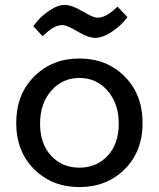

<svg xmlns="http://www.w3.org/2000/svg" viewBox="-20 -750 646 781"><path d="M487 -61.5Q414 11 303 11Q192 11 119 -61.5Q46 -134 46 -250Q46 -366 119 -439Q192 -512 303 -512Q414 -512 487 -439Q560 -366 560 -250Q560 -134 487 -61.5ZM188 -116.5Q233 -68 303 -68Q373 -68 418 -116.5Q463 -165 463 -247Q463 -329 417.5 -381Q372 -433 303 -433Q234 -433 188.5 -381Q143 -329 143 -247Q143 -165 188 -116.5ZM234 -648Q202 -648 166 -614L153 -603L116 -643Q114 -643 132 -664.5Q150 -686 182.5 -708Q215 -730 243.5 -730Q272 -730 315.5 -704Q359 -678 376 -678Q409 -678 446 -712L458 -723L498 -681Q500 -681 481 -659.5Q462 -638 429 -617Q396 -596 367.5 -596Q339 -596 295.5 -622Q252 -648 234 -648Z"/></svg>

Font: Belgrano
Style: Regular
Weight: 400
Version: Version 1.002